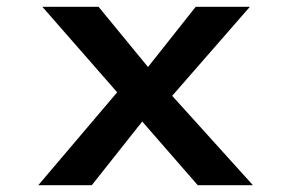

<svg xmlns="http://www.w3.org/2000/svg" viewBox="-20 -547 859 567"><path d="M564 0 374 -218 350 -247 105 -527H271L441 -320L465 -290L727 0ZM93 0 335 -285 415 -207 251 0ZM471 -244 398 -325 558 -527H718Z"/></svg>

Font: Lexend Giga Medium
Style: Regular
Weight: 500
Designer: Bonnie Shaver-Troup, Thomas Jockin
Foundry: Lexend
Version: Version 1.007